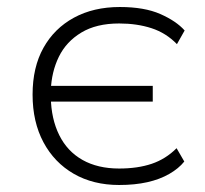

<svg xmlns="http://www.w3.org/2000/svg" viewBox="-20 -520 586 548"><path d="M320 8Q246 8 190.5 -24Q135 -56 104 -114Q73 -172 73 -250Q73 -328 104 -383.5Q135 -439 191 -469.5Q247 -500 322 -500Q392 -500 437.5 -480Q483 -460 507 -433L485 -394Q454 -426 412.5 -439.5Q371 -453 320 -453Q255 -453 212 -427Q169 -401 148 -358Q127 -315 125 -262L115 -275H416V-230H115L125 -243Q126 -181 149 -134.5Q172 -88 215.5 -63.5Q259 -39 320 -39Q373 -39 413 -52.5Q453 -66 484 -97L506 -59Q490 -39 463 -23.5Q436 -8 400.5 0Q365 8 320 8Z"/></svg>

Font: Nunito Sans 7pt ExtraLight
Style: Regular
Weight: 250
Designer: Vernon Adams
Foundry: Vernon Adams
Version: Version 3.101;gftools[0.9.27]